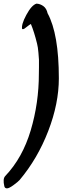

<svg xmlns="http://www.w3.org/2000/svg" viewBox="-50 -790 414 1057"><path d="M120 -658Q111 -653 100.5 -644.5Q90 -636 84 -632Q78 -628 72 -630Q66 -654 95 -708Q124 -762 151 -770Q171 -769 188.5 -756.5Q206 -744 212 -717Q274 -603 274 -359Q274 -220 215.5 -68.5Q157 83 58 201Q49 211 24.5 229Q0 247 -11.5 247Q-23 247 -26 236Q-36 194 -21 179Q74 79 119 -72Q164 -223 164 -384Q164 -387 164.5 -419.5Q165 -452 164.5 -461Q164 -470 161.5 -500.5Q159 -531 154 -550Q138 -615 120 -658Z"/></svg>

Font: Devonshire
Style: Regular
Weight: 400
Designer: Astigmatic (AOETI)
Foundry: Astigmatic (AOETI)
Version: Version 1.001